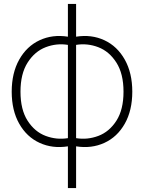

<svg xmlns="http://www.w3.org/2000/svg" viewBox="-20 -739 758 984"><path d="M40 -269Q40 -365 78.5 -433.5Q117 -502 183 -532.8Q249 -563.5 328 -551V-719H370V-551Q449 -563.5 515 -532.8Q581 -502 619.5 -433.5Q658 -365 658 -269Q658 -173 619.5 -105Q581 -37 515 -6.8Q449 23.5 370 11V225H328V11Q249 23.5 183 -6.8Q117 -37 78.5 -105Q40 -173 40 -269ZM85 -269Q85 -177 121.5 -120.2Q158 -63.5 214 -42.5Q270 -21.5 328 -31V-509Q270 -518.5 214 -497Q158 -475.5 121.5 -418.2Q85 -361 85 -269ZM613 -269Q613 -361 576.5 -418.2Q540 -475.5 484 -497Q428 -518.5 370 -509V-31Q428 -21.5 484 -42.5Q540 -63.5 576.5 -120.2Q613 -177 613 -269Z"/></svg>

Font: Tap Sans
Style: Regular
Weight: 400
Designer: Tap Payments
Foundry: Tap Payments
Version: Version 1.001;Glyphs 3.1.2 (3151)